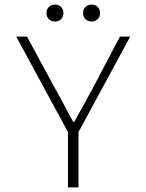

<svg xmlns="http://www.w3.org/2000/svg" viewBox="-20 -819 640 839"><path d="M277 0V-242L51 -659H98L216 -441Q237 -404 257.5 -365Q278 -326 300 -286H304Q327 -326 348 -365Q369 -404 390 -442L504 -659H549L323 -242V0ZM220 -725Q205 -725 194 -735Q183 -745 183 -762Q183 -779 194 -789Q205 -799 220 -799Q236 -799 246.5 -789Q257 -779 257 -762Q257 -745 246.5 -735Q236 -725 220 -725ZM380 -725Q365 -725 354 -735Q343 -745 343 -762Q343 -779 354 -789Q365 -799 380 -799Q396 -799 406.5 -789Q417 -779 417 -762Q417 -745 406.5 -735Q396 -725 380 -725Z"/></svg>

Font: Source Code Pro ExtraLight Light
Style: Regular
Weight: 300
Monospace: yes
Version: Version 1.018;hotconv 1.0.116;makeotfexe 2.5.65601